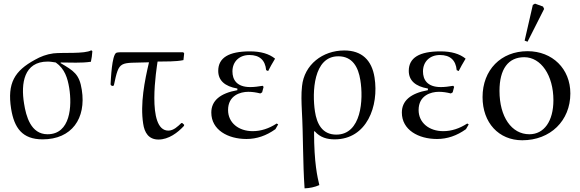

<svg xmlns="http://www.w3.org/2000/svg" viewBox="-20 -750 3182 1054"><path d="M487 -469 481 -474C446 -453 324 -463 273 -457C235 -452 202 -439 172 -422C60 -361 19 -294 41 -153C58 -48 102 15 214 15C374 15 454 -100 429 -257C416 -343 385 -361 312 -404L314 -407C367 -407 426 -403 479 -411C483 -429 486 -449 487 -469ZM360 -267C376 -168 367 -13 241 -13C149 -13 123 -112 112 -182C94 -292 111 -412 242 -412C257 -412 272 -409 286 -407C336 -372 351 -321 360 -267Z M599 -278 605 -281C635 -423 635 -402 798 -408C774 -307 749 -180 766 -71C773 -22 796 16 850 16C906 16 956 -22 990 -59L991 -65L980 -75L975 -74C956 -56 933 -33 904 -33C782 -33 841 -383 845 -412C890 -413 944 -411 987 -420L991 -457L986 -463H659C651 -463 626 -464 618 -460C594 -445 589 -319 587 -287C588 -281 593 -279 599 -278Z M1232 -146C1232 -226 1299 -246 1343 -246C1364 -246 1386 -243 1409 -237L1419 -243C1421 -250 1424 -260 1427 -273L1422 -279C1398 -275 1376 -272 1354 -272C1278 -272 1256 -314 1256 -358C1256 -412 1294 -448 1349 -448C1405 -448 1436 -420 1441 -365L1452 -360C1461 -379 1474 -401 1490 -428C1457 -455 1411 -468 1352 -468C1236 -468 1178 -433 1178 -361C1178 -309 1213 -276 1283 -264V-255C1188 -238 1140 -197 1140 -132C1140 -37 1231 13 1333 13C1389 13 1442 -5 1492 -41L1507 -67L1499 -72C1456 -44 1412 -30 1367 -30C1290 -30 1232 -76 1232 -146Z M1704 -29H1708C1738 5 1776 15 1817 15C1994 15 2061 -168 2036 -325C2021 -420 1966 -473 1870 -473C1751 -473 1650 -395 1638 -277C1633 -234 1635 -188 1637 -144C1645 -1 1642 141 1652 284C1680 283 1709 277 1733 266C1723 223 1704 148 1704 -29ZM1958 -311C1976 -203 1964 -11 1826 -11C1748 -11 1719 -72 1709 -138C1693 -243 1700 -441 1837 -441C1916 -441 1947 -380 1958 -311Z M2278 -146C2278 -226 2345 -246 2389 -246C2410 -246 2432 -243 2455 -237L2465 -243C2467 -250 2470 -260 2473 -273L2468 -279C2444 -275 2422 -272 2400 -272C2324 -272 2302 -314 2302 -358C2302 -412 2340 -448 2395 -448C2451 -448 2482 -420 2487 -365L2498 -360C2507 -379 2520 -401 2536 -428C2503 -455 2457 -468 2398 -468C2282 -468 2224 -433 2224 -361C2224 -309 2259 -276 2329 -264V-255C2234 -238 2186 -197 2186 -132C2186 -37 2277 13 2379 13C2435 13 2488 -5 2538 -41L2553 -67L2545 -72C2502 -44 2458 -30 2413 -30C2336 -30 2278 -76 2278 -146Z M2860 -527 2876 -521 2967 -701 2961 -714 2917 -730 2905 -723ZM2876 -469C2730 -469 2629 -366 2629 -217C2629 -76 2718 20 2847 20C3001 20 3111 -87 3111 -237C3111 -372 3013 -469 2876 -469ZM2858 -436C2950 -436 3018 -336 3018 -200C3018 -85 2967 -13 2886 -13C2788 -13 2722 -109 2722 -251C2722 -371 2770 -436 2858 -436Z"/></svg>

Font: Asana Math
Style: Regular
Weight: 400
Version: Version 000.958